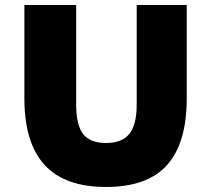

<svg xmlns="http://www.w3.org/2000/svg" viewBox="-20 -731 840 764"><path d="M77 -340V-711H283V-316Q283 -233 311 -197.5Q339 -162 402 -162Q465 -162 494.5 -198Q524 -234 524 -316V-711H723V-340Q723 -161 644.5 -74Q566 13 402 13Q238 13 157.5 -74.5Q77 -162 77 -340Z"/></svg>

Font: Nebula Sans Black
Style: Regular
Weight: 900
Designer: Paul D. Hunt for Adobe (as Source Sans)
Foundry: Nebula Entertainment & Broadcasting LLC
Version: Version 1.010